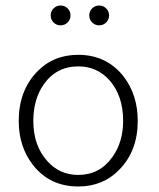

<svg xmlns="http://www.w3.org/2000/svg" viewBox="-20 -665 578 697"><path d="M164 -609Q164 -624 174.5 -634.5Q185 -645 200 -645Q215 -645 225.5 -634.5Q236 -624 236 -609Q236 -594 225.5 -583.5Q215 -573 200 -573Q185 -573 174.5 -583.5Q164 -594 164 -609ZM304 -609Q304 -624 314.5 -634.5Q325 -645 340 -645Q355 -645 365.5 -634.5Q376 -624 376 -609Q376 -594 365.5 -583.5Q355 -573 340 -573Q325 -573 314.5 -583.5Q304 -594 304 -609ZM264 -466Q367 -466 429 -387Q480 -320 480 -226Q480 -118 414 -50Q355 12 264 12Q160 12 99 -67Q48 -133 48 -226Q48 -335 114 -404Q173 -466 264 -466ZM264 -424Q185 -424 139 -359Q101 -305 101 -226Q101 -137 151 -81Q196 -30 264 -30Q342 -30 388 -95Q427 -149 427 -226Q427 -317 378 -373Q333 -424 264 -424Z"/></svg>

Font: TajawalTap
Style: Regular
Weight: 300
Designer: Boutros Fonts
Foundry: Created by Boutros International 2017
Version: Version 2.700